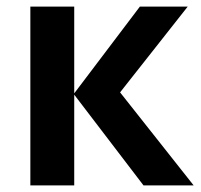

<svg xmlns="http://www.w3.org/2000/svg" viewBox="-20 -562 609 582"><path d="M404 -542H549L344 -282L567 0H415L205 -275V0H72V-542H205V-279Z"/></svg>

Font: Noto Sans Display SemiBold
Style: Regular
Weight: 600
Designer: Monotype Design Team
Foundry: Monotype Imaging Inc.
Version: Version 2.003